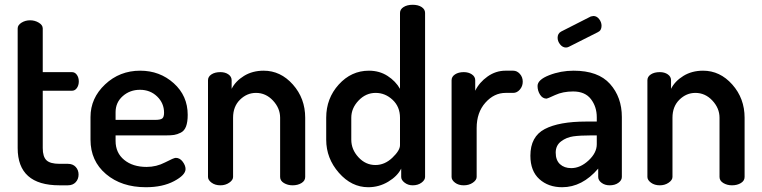

<svg xmlns="http://www.w3.org/2000/svg" viewBox="-20 -776 3189 804"><path d="M54 -156V-657Q54 -671 70 -681Q86 -691 106 -691Q126 -691 142.5 -681Q159 -671 159 -657V-474H281Q294 -474 302 -462.5Q310 -451 310 -435Q310 -419 302 -407.5Q294 -396 281 -396H159V-156Q159 -120 174.5 -105Q190 -90 229 -90H264Q285 -90 297 -77Q309 -64 309 -45Q309 -26 297 -13Q285 0 264 0H229Q54 0 54 -156Z M359 -191V-286Q359 -365 420 -422.5Q481 -480 567 -480Q649 -480 707.5 -427.5Q766 -375 766 -295Q766 -265 759 -246.5Q752 -228 737 -220.5Q722 -213 709 -211Q696 -209 675 -209H464V-186Q464 -136 500 -106.5Q536 -77 594 -77Q635 -77 671.5 -96Q708 -115 716 -115Q733 -115 745 -99Q757 -83 757 -68Q757 -43 709 -17.5Q661 8 591 8Q489 8 424 -47Q359 -102 359 -191ZM464 -274H630Q652 -274 659.5 -280Q667 -286 667 -304Q667 -344 638 -372Q609 -400 566 -400Q524 -400 494 -373.5Q464 -347 464 -306Z M851 -35V-440Q851 -455 865.5 -464.5Q880 -474 903 -474Q923 -474 936.5 -464.5Q950 -455 950 -440V-404Q966 -436 1001.5 -458Q1037 -480 1084 -480Q1155 -480 1206.5 -422Q1258 -364 1258 -283V-35Q1258 -19 1242.5 -9.5Q1227 0 1205 0Q1185 0 1169 -9.5Q1153 -19 1153 -35V-283Q1153 -323 1123 -355Q1093 -387 1052 -387Q1014 -387 985 -358.5Q956 -330 956 -283V-35Q956 -22 940 -11Q924 0 903 0Q881 0 866 -11Q851 -22 851 -35Z M1346 -191V-283Q1346 -364 1398.5 -422Q1451 -480 1525 -480Q1569 -480 1603 -458Q1637 -436 1655 -404V-722Q1655 -737 1670 -746.5Q1685 -756 1708 -756Q1731 -756 1745.5 -746.5Q1760 -737 1760 -722V-35Q1760 -22 1745 -11Q1730 0 1708 0Q1689 0 1674.5 -11Q1660 -22 1660 -35V-70Q1644 -38 1605.5 -15Q1567 8 1522 8Q1452 8 1399 -52.5Q1346 -113 1346 -191ZM1451 -191Q1451 -150 1481 -117.5Q1511 -85 1552 -85Q1591 -85 1623 -115.5Q1655 -146 1655 -168V-283Q1655 -329 1624 -358Q1593 -387 1553 -387Q1512 -387 1481.5 -355Q1451 -323 1451 -283Z M1871 -35V-440Q1871 -455 1885.5 -464.5Q1900 -474 1922 -474Q1942 -474 1956 -464.5Q1970 -455 1970 -440V-396Q1987 -431 2021.5 -455.5Q2056 -480 2097 -480H2129Q2145 -480 2157 -466.5Q2169 -453 2169 -434Q2169 -415 2157 -401Q2145 -387 2129 -387H2097Q2049 -387 2012.5 -346Q1976 -305 1976 -240V-35Q1976 -22 1960 -11Q1944 0 1922 0Q1900 0 1885.5 -11Q1871 -22 1871 -35Z M2201 -124Q2201 -204 2261 -235.5Q2321 -267 2435 -267H2479V-285Q2479 -329 2454.5 -361Q2430 -393 2380 -393Q2337 -393 2304.5 -378Q2272 -363 2269 -363Q2252 -363 2241.5 -379.5Q2231 -396 2231 -416Q2231 -442 2279.5 -461Q2328 -480 2382 -480Q2485 -480 2534.5 -424.5Q2584 -369 2584 -286V-35Q2584 -21 2569.5 -10.5Q2555 0 2533 0Q2513 0 2499 -10.5Q2485 -21 2485 -35V-70Q2418 8 2334 8Q2276 8 2238.5 -26Q2201 -60 2201 -124ZM2307 -137Q2307 -105 2325 -88.5Q2343 -72 2372 -72Q2410 -72 2444.5 -104Q2479 -136 2479 -172V-209H2454Q2409 -209 2380.5 -205Q2352 -201 2329.5 -184Q2307 -167 2307 -137ZM2315 -618Q2315 -636 2330 -644L2454 -707Q2462 -709 2465 -709Q2479 -709 2489 -696Q2499 -683 2499 -668Q2499 -648 2483 -641L2362 -580Q2356 -577 2350 -577Q2336 -577 2325.5 -590Q2315 -603 2315 -618Z M2691 -35V-440Q2691 -455 2705.5 -464.5Q2720 -474 2743 -474Q2763 -474 2776.5 -464.5Q2790 -455 2790 -440V-404Q2806 -436 2841.5 -458Q2877 -480 2924 -480Q2995 -480 3046.5 -422Q3098 -364 3098 -283V-35Q3098 -19 3082.5 -9.5Q3067 0 3045 0Q3025 0 3009 -9.5Q2993 -19 2993 -35V-283Q2993 -323 2963 -355Q2933 -387 2892 -387Q2854 -387 2825 -358.5Q2796 -330 2796 -283V-35Q2796 -22 2780 -11Q2764 0 2743 0Q2721 0 2706 -11Q2691 -22 2691 -35Z"/></svg>

Font: TerminalDosisSemiBold
Style: Bold
Weight: 600
Designer: EdgarTolentino, PabloImpallari, IginoMarini
Foundry: EdgarTolentino, PabloImpallari, IginoMarini
Version: Version 1.006